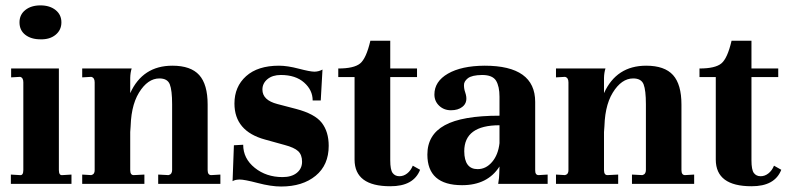

<svg xmlns="http://www.w3.org/2000/svg" viewBox="-20 -677 2911 707"><path d="M196.8 -50.8Q196.8 -30.3 210 -32.2L243.2 -34.2V0H20V-34.2L53.2 -32.2Q65.9 -30.3 65.9 -50.8V-374Q65.9 -391.1 54.2 -394L21 -392.1V-424.8H196.8ZM128.9 -532.2Q94.7 -532.2 73.2 -548.8Q51.8 -565.4 51.8 -594.7Q51.8 -623 73.2 -640.1Q94.7 -657.2 128.9 -657.2Q163.1 -657.2 184.6 -640.1Q206.1 -623 206.1 -594.7Q206.1 -566.4 184.6 -548.8Q163.1 -531.2 128.9 -532.2Z M791.5 0H562.5V-34.2L600.6 -32.2Q613.8 -35.2 613.8 -50.8V-293Q613.8 -344.7 605.2 -366.5Q596.7 -388.2 566.9 -388.2Q523.9 -388.2 491.7 -335.7Q459.5 -283.2 460.9 -190.9L459.5 -212.9V-50.8Q459.5 -31.7 472.7 -32.2L511.7 -34.2V0H282.7V-34.2L315.9 -32.2Q329.1 -35.2 328.6 -50.8V-374Q328.6 -391.1 315.9 -394L282.7 -392.1V-424.8H464.8Q460 -409.7 459.5 -390.1V-334Q505.4 -435.1 614.7 -435.1Q682.6 -435.1 713.6 -400.6Q744.6 -366.2 744.6 -292V-50.8Q744.6 -32.2 757.8 -32.2L791.5 -34.2Z M1020.5 -24.9Q1053.7 -24.9 1073 -40.5Q1092.3 -56.2 1092.3 -81.5Q1092.3 -106.9 1077.9 -120.4Q1063.5 -133.8 1028.3 -143.1L956.1 -163.1Q843.3 -193.8 843.3 -295.9Q843.3 -357.9 886.2 -396.5Q929.2 -435.1 1007.3 -435.1Q1038.1 -435.1 1080.1 -424.1Q1122.1 -413.1 1137.7 -413.1Q1153.3 -413.1 1167.5 -420.9L1161.1 -307.1H1131.3Q1131.3 -345.2 1099.9 -373Q1068.4 -400.9 1014.2 -400.9Q983.4 -400.9 964.8 -385.5Q946.3 -370.1 946.3 -347.2Q946.3 -308.1 1001.5 -293.9L1070.3 -275.9Q1139.2 -257.8 1164.8 -224.9Q1190.4 -191.9 1190.4 -140.1Q1190.4 -69.3 1142.3 -29.8Q1094.2 9.8 1015.1 9.8Q978 9.8 928.7 -3.2Q879.4 -16.1 862.3 -15.9Q845.2 -15.6 836.4 -9.8L841.3 -142.1L875.5 -144Q875.5 -93.3 918 -59.1Q960.4 -24.9 1020.5 -24.9Z M1417 -526.9V-424.8H1515.6V-393.1H1417V-86.9Q1417 -51.8 1425.8 -40Q1434.6 -28.3 1450.2 -28.1Q1465.8 -27.8 1479.2 -38.3Q1492.7 -48.8 1500 -66.9L1526.9 -51.8Q1502.9 9.3 1417 8.8Q1286.1 8.8 1285.6 -88.9V-393.1H1225.6V-424.8Q1283.7 -424.8 1306.2 -443.4Q1328.6 -461.9 1343.8 -526.9Z M1738.8 -54.2Q1769.5 -54.2 1792 -80.6Q1814.5 -106.9 1819.3 -149.9V-215.8Q1689.5 -215.8 1689.5 -120.1Q1689.9 -54.2 1738.8 -54.2ZM1996.6 0H1814.5Q1818.4 -23.9 1818.4 -37.1L1819.3 -64Q1775.4 4.9 1681.6 4.9Q1553.7 4.9 1553.7 -107.9Q1553.7 -180.7 1617.7 -215.8Q1681.6 -251 1819.3 -251V-320.8Q1819.3 -358.9 1806.6 -379.9Q1793.5 -400.9 1755.4 -400.9Q1717.3 -400.4 1702.6 -388.7Q1688 -377 1688.5 -363.3Q1688.5 -349.6 1692.9 -337.4Q1705.6 -300.8 1682.1 -283.2Q1666.5 -271 1640.6 -271Q1614.7 -271 1597.2 -287.6Q1579.6 -304.2 1579.6 -329.1Q1579.6 -377 1629.4 -405.8Q1679.2 -434.6 1764.6 -435.1Q1950.7 -435.1 1950.7 -301.8V-50.8Q1950.2 -32.2 1963.4 -32.2L1996.6 -34.2Z M2536.1 0H2307.1V-34.2L2345.2 -32.2Q2358.4 -35.2 2358.4 -50.8V-293Q2358.4 -344.7 2349.9 -366.5Q2341.3 -388.2 2311.5 -388.2Q2268.6 -388.2 2236.3 -335.7Q2204.1 -283.2 2205.6 -190.9L2204.1 -212.9V-50.8Q2204.1 -31.7 2217.3 -32.2L2256.3 -34.2V0H2027.3V-34.2L2060.5 -32.2Q2073.7 -35.2 2073.2 -50.8V-374Q2073.2 -391.1 2060.5 -394L2027.3 -392.1V-424.8H2209.5Q2204.6 -409.7 2204.1 -390.1V-334Q2250 -435.1 2359.4 -435.1Q2427.2 -435.1 2458.3 -400.6Q2489.3 -366.2 2489.3 -292V-50.8Q2489.3 -32.2 2502.4 -32.2L2536.1 -34.2Z M2747.1 -526.9V-424.8H2845.7V-393.1H2747.1V-86.9Q2747.1 -51.8 2755.9 -40Q2764.6 -28.3 2780.3 -28.1Q2795.9 -27.8 2809.3 -38.3Q2822.8 -48.8 2830.1 -66.9L2856.9 -51.8Q2833 9.3 2747.1 8.8Q2616.2 8.8 2615.7 -88.9V-393.1H2555.7V-424.8Q2613.8 -424.8 2636.2 -443.4Q2658.7 -461.9 2673.8 -526.9Z"/></svg>

Font: Unna-Bold
Style: Bold
Weight: 700
Designer: Jorge de Buen U.
Foundry: Omnibus-Type
Version: Version 2.006;PS 002.006;hotconv 1.0.70;makeotf.lib2.5.58329